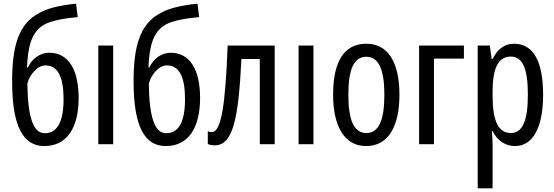

<svg xmlns="http://www.w3.org/2000/svg" viewBox="-20 -785 3017 1045"><path d="M46 -342C46 -97 106 10 221 10C342 10 408 -86 408 -252C408 -411 349 -498 248 -498C199 -498 155 -467 132 -418H127C132 -531 150 -613 224 -653C260 -673 341 -687 403 -692L394 -765C303 -756 238 -739 197 -716C75 -656 46 -520 46 -342ZM223 -60C160 -60 131 -150 129 -331C143 -380 183 -429 228 -429C294 -429 326 -367 326 -246C326 -122 292 -60 223 -60Z M596 0V-537H515V0Z M707 -342C707 -97 767 10 882 10C1003 10 1069 -86 1069 -252C1069 -411 1010 -498 909 -498C860 -498 816 -467 793 -418H788C793 -531 811 -613 885 -653C921 -673 1002 -687 1064 -692L1055 -765C964 -756 899 -739 858 -716C736 -656 707 -520 707 -342ZM884 -60C821 -60 792 -150 790 -331C804 -380 844 -429 889 -429C955 -429 987 -367 987 -246C987 -122 953 -60 884 -60Z M1475 0V-537H1219C1207 -220 1185 -66 1133 -66C1124 -66 1116 -68 1111 -71V-1C1123 4 1135 6 1149 6C1249 6 1278 -142 1294 -464H1394V0Z M1686 0V-537H1605V0Z M2154 -269C2154 -452 2088 -547 1974 -547C1850 -547 1793 -446 1793 -269C1793 -101 1853 10 1972 10C2097 10 2154 -102 2154 -269ZM1876 -269C1876 -407 1905 -476 1974 -476C2041 -476 2072 -407 2072 -269C2072 -130 2041 -61 1974 -61C1906 -61 1876 -132 1876 -269Z M2505 -537H2261V0H2342V-466H2505Z M2778 -547C2730 -547 2690 -522 2661 -464H2656L2646 -537H2580V240H2661V0C2661 -20 2659 -44 2657 -72H2661C2686 -20 2731 10 2783 10C2881 10 2936 -92 2936 -269C2936 -454 2881 -547 2778 -547ZM2760 -477C2827 -477 2853 -407 2853 -268C2853 -127 2823 -61 2761 -61C2693 -61 2661 -124 2661 -265V-285C2661 -417 2693 -477 2760 -477Z"/></svg>

Font: Noto Sans UI Condensed
Style: Regular
Weight: 400
Width: 3
Designer: Monotype Design Team
Foundry: Monotype Imaging Inc.
Version: Version 1.901